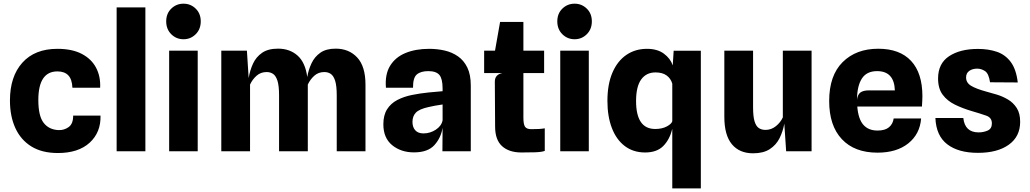

<svg xmlns="http://www.w3.org/2000/svg" viewBox="-20 -821 5588 1042"><path d="M294 9.5Q208 9.5 150.2 -26.2Q92.5 -62 63.2 -126.2Q34 -190.5 34 -275.5Q34 -406 101.5 -481Q169 -556 291.5 -556Q371.5 -556 424 -528.5Q476.5 -501 501.5 -453.2Q526.5 -405.5 523.5 -345H373Q371 -391 350.5 -412.2Q330 -433.5 291.5 -433.5Q188 -433.5 188 -278Q188 -192 216.5 -154.8Q245 -117.5 297 -115Q328 -113.5 352.8 -131.5Q377.5 -149.5 377 -193.5H525.5Q528 -103 466.8 -46.8Q405.5 9.5 294 9.5Z M613 0V-781H769V0Z M976 -608Q937 -608 909.5 -635.2Q882 -662.5 882 -705Q882 -747.5 909.5 -774.2Q937 -801 976 -801Q1014.5 -801 1042 -774.2Q1069.5 -747.5 1069.5 -705Q1069.5 -662.5 1042 -635.2Q1014.5 -608 976 -608ZM898 0V-546H1053V0Z M1181 0V-546H1320L1329.5 -397.5Q1336.5 -439.5 1353.2 -475.8Q1370 -512 1402.5 -534.5Q1435 -557 1489 -557Q1552.5 -557 1594.8 -519.5Q1637 -482 1647.5 -403Q1654 -442 1670.5 -477.2Q1687 -512.5 1718.5 -534.8Q1750 -557 1801.5 -557Q1874 -557 1918.8 -508.8Q1963.5 -460.5 1963.5 -361.5V0H1807.5V-303.5Q1807.5 -355.5 1798.8 -382.8Q1790 -410 1775 -420Q1760 -430 1740 -430Q1708 -430 1685.5 -409.8Q1663 -389.5 1650.5 -362V0H1494.5V-303.5Q1494.5 -355.5 1485.8 -382.8Q1477 -410 1462 -420Q1447 -430 1427 -430Q1395 -430 1372.2 -409.8Q1349.5 -389.5 1337 -362V0Z M2226.5 6Q2156.5 6 2108.5 -33Q2060.5 -72 2060.5 -146.5Q2060.5 -196 2080.8 -228Q2101 -260 2136 -278.2Q2171 -296.5 2215 -305.5Q2259.5 -314.5 2306.2 -319.2Q2353 -324 2382 -326V-341Q2382 -393 2364.8 -414Q2347.5 -435 2304.5 -435Q2263.5 -435 2242.2 -417Q2221 -399 2221.5 -345H2074.5Q2068.5 -417 2097 -463.8Q2125.5 -510.5 2180.5 -533.2Q2235.5 -556 2309.5 -556Q2352.5 -556 2393 -546.8Q2433.5 -537.5 2465.5 -515.2Q2497.5 -493 2516.2 -454.5Q2535 -416 2535 -357V0H2381L2382 -127.5Q2373 -72.5 2337.2 -33.2Q2301.5 6 2226.5 6ZM2278 -97Q2314.5 -97 2345.2 -117.2Q2376 -137.5 2382 -168V-254Q2362 -251 2341.5 -247.5Q2321 -244 2305.5 -240Q2255.5 -229 2237 -209.8Q2218.5 -190.5 2218.5 -159.5Q2218.5 -130.5 2233.8 -113.8Q2249 -97 2278 -97Z M2810 6.5Q2742.5 6.5 2704.8 -27.8Q2667 -62 2667 -134L2665.5 -378Q2665.5 -416.5 2706.5 -424.5H2607.5V-546H2666.5L2694 -702H2820.5V-546H2933V-424.5H2820.5V-182Q2820.5 -147 2829.2 -133.5Q2838 -120 2863 -120Q2888 -120 2904.8 -121Q2921.5 -122 2936.5 -124.5V-2Q2918.5 4.5 2882.8 5.5Q2847 6.5 2810 6.5Z M3098.5 -608Q3059.5 -608 3032 -635.2Q3004.5 -662.5 3004.5 -705Q3004.5 -747.5 3032 -774.2Q3059.5 -801 3098.5 -801Q3137 -801 3164.5 -774.2Q3192 -747.5 3192 -705Q3192 -662.5 3164.5 -635.2Q3137 -608 3098.5 -608ZM3020.5 0V-546H3175.5V0Z M3481 6.5Q3417 6.5 3371 -28.2Q3325 -63 3300.8 -126Q3276.5 -189 3276.5 -273.5Q3276.5 -363 3303.5 -426.2Q3330.5 -489.5 3379 -522.8Q3427.5 -556 3491 -556Q3547.5 -556 3583 -529.8Q3618.5 -503.5 3631 -466L3636 -545.5H3783.5V201.5H3628.5V-121.5Q3614.5 -64 3579.8 -28.8Q3545 6.5 3481 6.5ZM3432 -272.5Q3432 -121 3536 -121Q3573 -121 3598.8 -134.8Q3624.5 -148.5 3628.5 -163V-367Q3620.5 -395 3597.8 -411.5Q3575 -428 3537.5 -428Q3487.5 -428 3459.8 -389.8Q3432 -351.5 3432 -272.5Z M4067 11Q3993 11 3952 -38.2Q3911 -87.5 3911 -187V-546H4067V-239Q4067 -188.5 4075.2 -162Q4083.5 -135.5 4098.5 -125.8Q4113.5 -116 4134.5 -116Q4165.5 -116 4190.8 -136.2Q4216 -156.5 4228.5 -184V-546H4384.5V0H4246.5L4236.5 -150Q4229 -108 4210.8 -71.2Q4192.5 -34.5 4157.8 -11.8Q4123 11 4067 11Z M4742 7.5Q4617.5 7.5 4548.8 -65.8Q4480 -139 4480 -273Q4480 -411 4553 -483.8Q4626 -556.5 4746.5 -556.5Q4863 -556.5 4924.5 -490.5Q4986 -424.5 4986 -298.5Q4986 -288 4985.2 -274.2Q4984.5 -260.5 4983.5 -243H4632.5Q4638 -175 4665.5 -143.8Q4693 -112.5 4742.5 -112.5Q4783.5 -112.5 4804.8 -130.5Q4826 -148.5 4830 -178H4979Q4972.5 -93.5 4909.5 -43Q4846.5 7.5 4742 7.5ZM4696 -330.5H4836.5Q4833 -435 4740 -435Q4683.5 -435 4657.5 -394.8Q4631.5 -354.5 4631 -280.5Q4635 -309 4650.5 -319.8Q4666 -330.5 4696 -330.5Z M5287.5 8.5Q5181.5 8.5 5121 -37.8Q5060.5 -84 5056.5 -180.5H5208Q5216.5 -102.5 5291 -102.5Q5317.5 -102.5 5340.2 -112.5Q5363 -122.5 5363 -151.5Q5363 -182.5 5332.8 -193.2Q5302.5 -204 5249.5 -219.5Q5202.5 -233.5 5161.8 -253.5Q5121 -273.5 5096 -307Q5071 -340.5 5071 -395Q5071 -476.5 5130.8 -516Q5190.5 -555.5 5287.5 -555.5Q5344.5 -555.5 5390 -540Q5435.5 -524.5 5465.2 -485Q5495 -445.5 5503.5 -373.5L5353 -374.5Q5346 -422 5325.8 -435.2Q5305.5 -448.5 5283.5 -448.5Q5257.5 -448.5 5240.2 -436.2Q5223 -424 5223 -400.5Q5223 -372 5250 -355.5Q5277 -339 5334 -323.5Q5359 -317 5390.2 -307.5Q5421.5 -298 5450.2 -281Q5479 -264 5497.8 -235Q5516.5 -206 5516.5 -160Q5516.5 -80 5455 -35.8Q5393.5 8.5 5287.5 8.5Z"/></svg>

Font: Spline Sans
Style: Bold
Weight: 700
Designer: Eben Sorkin, Mirko Velimirovic
Foundry: Sorkin Type
Version: Version 1.000; ttfautohint (v1.8.3)